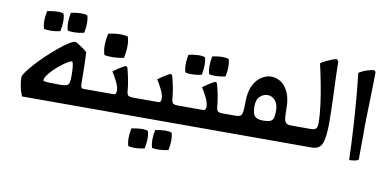

<svg xmlns="http://www.w3.org/2000/svg" viewBox="-77 -859 2649 1304"><g transform="rotate(10 1247.5 -207.5)"><path d="M398 -197Q398 -217 397 -236Q396 -255 393 -273Q390 -293 384 -293Q374 -293 354 -281Q334 -269 310.5 -250.5Q287 -232 265 -210Q243 -188 229 -168Q215 -148 215 -133Q215 -126 250.5 -124.5Q286 -123 339 -123Q365 -124 377.5 -129Q390 -134 394 -149.5Q398 -165 398 -197ZM494 -123H578V0Q398 0 279 0Q160 0 91 0Q77 -32 70.5 -67Q64 -102 64 -126Q64 -140 83.5 -167Q103 -194 134.5 -228.5Q166 -263 203 -298Q240 -333 276 -362.5Q312 -392 341 -410Q370 -428 384 -428Q389 -428 406 -417.5Q423 -407 441.5 -393.5Q460 -380 468 -371Q470 -344 471 -308Q472 -272 472.5 -238.5Q473 -205 473 -185Q473 -143 476.5 -133Q480 -123 494 -123ZM158 -479Q151 -501 150.5 -529.5Q150 -558 158 -600Q194 -608 224 -609Q254 -610 271 -603Q286 -561 271 -482Q237 -474 205.5 -473.5Q174 -473 158 -479ZM319 -495Q312 -518 311.5 -546.5Q311 -575 319 -617Q355 -625 385 -625.5Q415 -626 432 -619Q447 -577 432 -499Q398 -491 366 -490.5Q334 -490 319 -495Z M830 -123H886V0H537V-123H702Q719 -123 719 -150Q719 -175 701.5 -211Q684 -247 666 -274Q679 -284 695.5 -295Q712 -306 726.5 -314.5Q741 -323 746 -325Q755 -325 758.5 -321.5Q762 -318 763 -312Q774 -272 781 -234Q788 -196 791 -160Q793 -135 803.5 -129Q814 -123 830 -123ZM593 -375Q584 -402 583.5 -436.5Q583 -471 593 -521Q635 -531 671.5 -531.5Q708 -532 728 -525Q746 -475 728 -379Q688 -370 649.5 -369.5Q611 -369 593 -375Z M1139 -123H1195V0H846V-123H1011Q1028 -123 1028 -150Q1028 -175 1010.5 -211Q993 -247 975 -274Q988 -284 1004.5 -295Q1021 -306 1035.5 -314.5Q1050 -323 1055 -325Q1064 -325 1067.5 -321.5Q1071 -318 1072 -312Q1083 -272 1090 -234Q1097 -196 1100 -160Q1102 -135 1112.5 -129Q1123 -123 1139 -123ZM860 206Q853 184 852.5 155.5Q852 127 860 85Q896 77 926 76Q956 75 973 82Q988 124 973 203Q939 211 907.5 211.5Q876 212 860 206ZM1021 190Q1014 167 1013.5 138.5Q1013 110 1021 68Q1057 60 1087 59.5Q1117 59 1134 66Q1149 108 1134 186Q1100 194 1068 194.5Q1036 195 1021 190Z M1448 -123H1504V0H1155V-123H1320Q1337 -123 1337 -150Q1337 -175 1319.5 -211Q1302 -247 1284 -274Q1297 -284 1313.5 -295Q1330 -306 1344.5 -314.5Q1359 -323 1364 -325Q1373 -325 1376.5 -321.5Q1380 -318 1381 -312Q1392 -272 1399 -234Q1406 -196 1409 -160Q1411 -135 1421.5 -129Q1432 -123 1448 -123ZM1155 -354Q1148 -376 1147.5 -404.5Q1147 -433 1155 -475Q1191 -483 1221 -484Q1251 -485 1268 -478Q1283 -436 1268 -357Q1234 -349 1202.5 -348.5Q1171 -348 1155 -354ZM1316 -370Q1309 -393 1308.5 -421.5Q1308 -450 1316 -492Q1352 -500 1382 -500.5Q1412 -501 1429 -494Q1444 -452 1429 -374Q1395 -366 1363 -365.5Q1331 -365 1316 -370Z M1464 0V-123H1542Q1565 -123 1575.5 -130.5Q1586 -138 1589 -159.5Q1592 -181 1592 -225Q1592 -297 1614 -341Q1636 -385 1669.5 -406Q1703 -427 1736 -427Q1770 -427 1801.5 -407Q1833 -387 1853.5 -343.5Q1874 -300 1874 -231Q1874 -187 1877 -164Q1880 -141 1890.5 -132Q1901 -123 1924 -123H2002V0ZM1730 -123Q1763 -123 1779.5 -129.5Q1796 -136 1801.5 -153Q1807 -170 1807 -203Q1807 -249 1785 -274Q1763 -299 1733 -299Q1705 -299 1681 -277.5Q1657 -256 1657 -209Q1657 -161 1672.5 -142Q1688 -123 1730 -123Z M1962 0V-123H2060Q2082 -123 2094 -131Q2106 -139 2106 -173Q2106 -224 2097 -293.5Q2088 -363 2074 -436.5Q2060 -510 2045 -573Q2057 -583 2079 -593.5Q2101 -604 2121.5 -612Q2142 -620 2151 -620Q2158 -620 2165 -606Q2167 -499 2171.5 -399Q2176 -299 2177 -197Q2178 -100 2162.5 -50Q2147 0 2089 0Z M2427 -580Q2427 -541 2425.5 -484.5Q2424 -428 2422.5 -366.5Q2421 -305 2419.5 -250.5Q2418 -196 2419 -161Q2419 -124 2418.5 -83.5Q2418 -43 2418 -13Q2418 17 2418 24Q2411 33 2389 36.5Q2367 40 2354 39Q2350 -85 2343 -195.5Q2336 -306 2328 -397.5Q2320 -489 2312 -554Q2339 -572 2371 -581.5Q2403 -591 2415 -591Q2419 -591 2427 -580Z"/></g></svg>

Font: Ruwudu SemiBold
Style: Regular
Weight: 600
Designer: Becca Hirsbrunner Spalinger
Foundry: SIL International
Version: Version 3.000